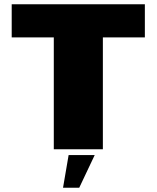

<svg xmlns="http://www.w3.org/2000/svg" viewBox="-20 -695 730 894"><path d="M230.5 0H459V-521H654.5V-675H34.5V-521H230.5ZM273.5 179H349L421 27H299.5Z"/></svg>

Font: Anybody UltraCondensed Thin Black
Style: Regular
Weight: 900
Version: Version 1.111